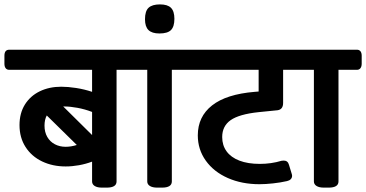

<svg xmlns="http://www.w3.org/2000/svg" viewBox="-51 -857 1672 877"><path d="M587.4 -602.5V-565.9Q587.4 -552.7 581.8 -545.4Q576.2 -538.1 565.9 -538.1H481.4V-28.3Q481.4 0 436.5 0H415Q393.1 0 381.3 -7.6Q369.6 -15.1 369.6 -28.3V-118.7Q340.8 -107.9 309.6 -102.3Q278.3 -96.7 249 -96.7Q189.5 -96.7 141.4 -119.6Q93.3 -142.6 65.7 -185.5Q38.1 -228.5 38.1 -285.6Q38.1 -339.8 62.7 -379.4Q87.4 -418.9 130.6 -439.9Q173.8 -460.9 229 -460.9Q259.3 -460.9 296.9 -455.1Q334.5 -449.2 369.6 -437.5V-538.1H-8.8Q-19.5 -538.1 -25.1 -545.4Q-30.8 -552.7 -30.8 -565.9V-602.5Q-30.8 -629.9 -8.8 -629.9H565.9Q576.7 -629.9 582 -622.8Q587.4 -615.7 587.4 -602.5ZM245.6 -370.6H237.8L369.6 -240.2V-345.7Q336.4 -358.4 302.7 -364.5Q269 -370.6 245.6 -370.6ZM249 -186.5Q273.4 -186.5 299.8 -194.8L162.6 -329.6Q152.3 -310.5 152.3 -283.2Q152.3 -253.4 165 -231.4Q177.7 -209.5 199.7 -198Q221.7 -186.5 249 -186.5Z M839.8 -602.5V-565.9Q839.8 -553.2 834.2 -545.7Q828.6 -538.1 818.4 -538.1H733.9V-28.3Q733.9 0 689 0H667.5Q645.5 0 633.5 -7.6Q621.6 -15.1 621.6 -28.3V-538.1H548.8Q538.1 -538.1 532.5 -545.4Q526.9 -552.7 526.9 -565.9V-602.5Q526.9 -629.9 548.8 -629.9H818.4Q828.6 -629.9 834.2 -622.8Q839.8 -615.7 839.8 -602.5Z M611.3 -769Q611.3 -806.6 627.9 -821.8Q644.5 -836.9 679.7 -836.9Q714.4 -836.9 730 -821.3Q745.6 -805.7 745.6 -771Q745.6 -735.4 730 -719.7Q714.4 -704.1 677.2 -704.1Q643.1 -704.1 627.2 -719.7Q611.3 -735.4 611.3 -769Z M1349.1 -602.5V-565.9Q1349.1 -552.7 1343.5 -545.4Q1337.9 -538.1 1327.1 -538.1H1242.2V-386.7Q1242.2 -357.4 1217.3 -353.5L1129.9 -344.7Q1041.5 -335.4 1002.7 -308.3Q963.9 -281.2 963.9 -231Q963.9 -193.4 983.9 -165.8Q1003.9 -138.2 1042.5 -123.3Q1081.1 -108.4 1135.7 -108.4Q1188 -108.4 1234.9 -122.6Q1238.3 -123.5 1245.1 -123.5Q1263.7 -123.5 1269 -104L1281.2 -64Q1283.2 -58.1 1283.2 -54.2Q1283.2 -44.9 1277.1 -38.6Q1271 -32.2 1259.8 -29.8Q1229.5 -22.9 1195.8 -19.3Q1162.1 -15.6 1133.8 -15.6Q1053.7 -15.6 989.5 -43.9Q925.3 -72.3 888.9 -123.3Q852.5 -174.3 852.5 -238.8Q852.5 -324.2 917.7 -375.5Q982.9 -426.8 1112.3 -437.5L1130.4 -439V-538.1H800.3Q789.6 -538.1 783.9 -545.4Q778.3 -552.7 778.3 -565.9V-602.5Q778.3 -629.9 800.3 -629.9H1327.1Q1337.9 -629.9 1343.5 -622.8Q1349.1 -615.7 1349.1 -602.5Z M1601.1 -602.5V-565.9Q1601.1 -553.2 1595.5 -545.7Q1589.8 -538.1 1579.6 -538.1H1495.1V-28.3Q1495.1 0 1450.2 0H1428.7Q1406.7 0 1394.8 -7.6Q1382.8 -15.1 1382.8 -28.3V-538.1H1310.1Q1299.3 -538.1 1293.7 -545.4Q1288.1 -552.7 1288.1 -565.9V-602.5Q1288.1 -629.9 1310.1 -629.9H1579.6Q1589.8 -629.9 1595.5 -622.8Q1601.1 -615.7 1601.1 -602.5Z"/></svg>

Font: Jaldi
Style: Bold
Weight: 400
Designer: Pablo Cosgaya and Nicolas Silva
Foundry: Omnibus-Type
Version: Version 1.007